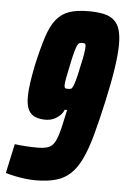

<svg xmlns="http://www.w3.org/2000/svg" viewBox="-67 -734 516 781"><g transform="rotate(5 191.5 -344.0)"><path d="M107 8Q89 8 67 5.5Q45 3 23.5 -1.5Q2 -6 -15 -11L11 -131Q32 -128 58.5 -126.5Q85 -125 104 -125Q125 -125 139.5 -128.5Q154 -132 163.5 -141Q173 -150 180.5 -168Q188 -186 195 -215.5Q202 -245 211 -288H201Q196 -275 185 -264.5Q174 -254 159.5 -247.5Q145 -241 126 -241Q103 -241 85 -248Q67 -255 57 -274Q47 -293 47 -328Q47 -351 51.5 -383.5Q56 -416 65 -460Q81 -531 96 -577Q111 -623 132.5 -649Q154 -675 185 -685.5Q216 -696 263 -696Q299 -696 324.5 -690.5Q350 -685 366.5 -671Q383 -657 390.5 -633Q398 -609 398 -571Q398 -535 389.5 -476.5Q381 -418 363 -337Q345 -256 329 -197.5Q313 -139 294.5 -99.5Q276 -60 251 -36Q226 -12 191 -2Q156 8 107 8ZM207 -374Q214 -374 218.5 -375.5Q223 -377 227 -385.5Q231 -394 236.5 -413.5Q242 -433 249 -468Q257 -502 260 -521.5Q263 -541 263 -551Q263 -558 261.5 -561Q260 -564 256.5 -564.5Q253 -565 248 -565Q241 -565 236.5 -563Q232 -561 228 -552Q224 -543 218.5 -523Q213 -503 206 -468Q199 -435 195.5 -416.5Q192 -398 192 -389Q192 -382 193.5 -378.5Q195 -375 199 -374.5Q203 -374 207 -374Z"/></g></svg>

Font: Saira ExtraCondensed Black
Style: Italic
Weight: 900
Width: 2
Italic angle: -12°
Designer: Hector Gatti with collaboration of the Omnibus-Type team
Foundry: Omnibus-Type
Version: Version 1.101